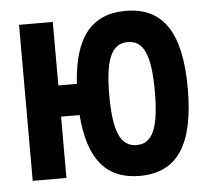

<svg xmlns="http://www.w3.org/2000/svg" viewBox="-48 -675 797 743"><g transform="rotate(-5 350.0 -303.5)"><path d="M466 17C612 17 680 -86 680 -304C680 -521 612 -624 466 -624C333 -624 265 -538 254 -359H182V-606H51V0H182V-238H254C267 -65 336 17 466 17ZM375 -304C375 -445 402 -503 464 -503C526 -503 552 -445 552 -304C552 -162 526 -103 464 -103C402 -103 375 -162 375 -304Z"/></g></svg>

Font: Martian Mono Std Md
Style: Regular
Weight: 500
Monospace: yes
Designer: Roman Shamin
Foundry: Evil Martians
Version: Version 1.000